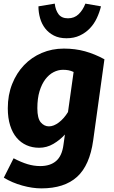

<svg xmlns="http://www.w3.org/2000/svg" viewBox="-20 -817 628 1059"><path d="M338 -75Q311 -45 274.5 -23.5Q238 -2 196 -2Q158 -2 126.5 -16Q95 -30 72 -57Q49 -84 36 -125Q23 -166 23 -220Q23 -293 47 -353.5Q71 -414 112.5 -457.5Q154 -501 210.5 -525Q267 -549 332 -549Q395 -549 449 -534Q503 -519 556 -490L494 -43Q475 95 405 158.5Q335 222 208 222Q159 222 103 206.5Q47 191 1 163L55 56Q97 78 132 88.5Q167 99 202 99Q257 99 289.5 71Q322 43 330 -18ZM250 -120Q276 -120 304.5 -141.5Q333 -163 355 -199L386 -420Q371 -427 357.5 -429.5Q344 -432 327 -432Q301 -432 275.5 -419Q250 -406 230 -379.5Q210 -353 198 -313.5Q186 -274 186 -220Q186 -164 205 -142Q224 -120 250 -120ZM347 -606Q306 -606 277 -621Q248 -636 229 -660.5Q210 -685 201 -717Q192 -749 192 -782L282 -797Q286 -761 303 -738.5Q320 -716 355 -716Q390 -716 413.5 -738.5Q437 -761 451 -797L537 -782Q529 -749 514 -717Q499 -685 475.5 -660.5Q452 -636 420 -621Q388 -606 347 -606Z"/></svg>

Font: Szlgxwxxxixliatcpuztgldltzi
Style: Regular
Weight: 700
Italic angle: -8°
Designer: Carrois Corporate & Edenspiekermann
Foundry: Carrois Corporate GbR & Edenspiekermann AG
Version: Version 2.001